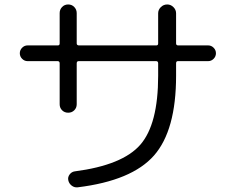

<svg xmlns="http://www.w3.org/2000/svg" viewBox="-20 -797 1040 847"><path d="M101.6 -527.3Q87.9 -527.3 77.6 -537.6Q67.4 -547.9 67.4 -562Q67.4 -576.2 77.6 -586.4Q87.9 -596.7 101.6 -596.7H235.4Q243.2 -596.7 243.2 -605.5V-739.3Q243.2 -754.9 253.9 -766.1Q264.6 -777.3 280.8 -777.3Q296.9 -777.3 307.6 -766.1Q318.4 -754.9 318.4 -739.3V-605.5Q318.4 -597.7 327.1 -596.7H669.9Q677.7 -596.7 677.7 -605.5V-738.3Q677.7 -753.9 689.5 -765.6Q701.2 -777.3 717.8 -777.3Q733.4 -777.3 745.1 -765.6Q756.8 -753.9 756.8 -738.3V-605.5Q756.8 -597.7 764.6 -596.7H898.4Q912.1 -596.7 922.4 -586.4Q932.6 -576.2 932.6 -562Q932.6 -547.9 922.4 -537.6Q912.1 -527.3 898.4 -527.3H764.6Q756.8 -527.3 756.8 -517.6V-462.9Q756.8 -221.7 659.2 -110.8Q561.5 0 323.2 29.3Q308.6 31.2 296.4 22Q284.2 12.7 281.2 -2Q278.3 -15.6 287.1 -27.3Q295.9 -39.1 309.6 -41Q520.5 -68.4 599.1 -158.7Q677.7 -249 677.7 -462.9V-517.6Q677.7 -526.4 669.9 -527.3H327.1Q318.4 -527.3 318.4 -517.6V-336.9Q318.4 -321.3 307.6 -310.5Q296.9 -299.8 280.8 -299.8Q264.6 -299.8 253.9 -310.5Q243.2 -321.3 243.2 -336.9V-517.6Q243.2 -526.4 235.4 -527.3Z"/></svg>

Font: Rounded Mgen+ 1mn regular
Style: Regular
Weight: 400
Designer: [Source Han Sans]
Ryoko NISHIZUKA  (kana & ideographs); Paul D. Hunt (Latin, Greek & Cyrillic); Wenlong ZHANG  (bopomofo
Version: Version 1.059.20150602